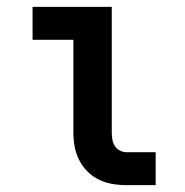

<svg xmlns="http://www.w3.org/2000/svg" viewBox="-20 -540 540 560"><path d="M349 0Q328 0 307.5 -3.5Q287 -7 268.5 -16Q250 -25 235 -40Q220 -55 210.5 -74Q201 -93 197.5 -113.5Q194 -134 194 -155V-424H75V-520H306V-155Q306 -144 307.5 -134Q309 -124 314.5 -115Q320 -106 329.5 -101Q339 -96 349 -96H434V0Z"/></svg>

Font: Iosevka Curly
Style: Bold
Weight: 700
Monospace: yes
Designer: Belleve Invis
Foundry: Belleve Invis
Version: Version 22.1.2; ttfautohint (v1.8.4)